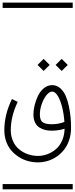

<svg xmlns="http://www.w3.org/2000/svg" viewBox="-20 -990 570 1453"><path d="M467.3 -67.4Q463.4 -127 450.4 -179Q437.5 -231 417.5 -263.9Q397.5 -296.9 375 -296.9Q353.5 -296.9 331.5 -269.8Q309.6 -242.7 295.7 -202.1Q281.7 -161.6 281.7 -124Q281.7 -79.1 303.7 -64.5Q325.7 -49.8 370.1 -49.8Q424.3 -49.8 467.3 -67.4ZM375 -345.7Q409.2 -345.7 435.5 -322.5Q461.9 -299.3 477.1 -264.6Q492.2 -230 501.7 -184.1Q511.2 -138.2 514.4 -99.1Q517.6 -60.1 517.6 -22Q517.6 26.9 503.4 69.6Q489.3 112.3 465.1 142.8Q440.9 173.3 408.9 195.3Q377 217.3 340.6 228Q304.2 238.8 266.6 238.8Q229 238.8 192.6 229Q156.2 219.2 123.8 198.7Q91.3 178.2 66.4 149.9Q41.5 121.6 27.1 81.5Q12.7 41.5 12.7 -4.9Q12.7 -121.6 70.3 -240.7L114.3 -219.2Q61.5 -109.9 61.5 -4.9Q61.5 41 78.9 78.9Q96.2 116.7 125.2 140.4Q154.3 164.1 190.7 177Q227.1 189.9 266.6 189.9Q304.7 189.9 339.8 176.5Q375 163.1 403.8 138.2Q432.6 113.3 450.2 73.2Q467.8 33.2 468.8 -16.1Q423.8 -1 370.1 -1Q345.2 -1 323.5 -6.1Q301.8 -11.2 280 -23.9Q258.3 -36.6 245.6 -62.3Q232.9 -87.9 232.9 -124Q232.9 -155.3 241.7 -192.1Q250.5 -229 267.1 -264.2Q283.7 -299.3 312 -322.5Q340.3 -345.7 375 -345.7ZM0 402.8H530.3V442.9H0ZM0 -970.2H530.3V-930.2H0ZM400.9 -498.5 446.8 -544.4 492.7 -498.5 446.8 -453.1ZM264.2 -498.5 310.1 -544.4 356 -498.5 310.1 -453.1Z"/></svg>

Font: AzarMehrMSRS1
Style: Regular
Weight: 1
Designer: Amin Abedi
Version: Version 1.00